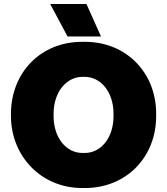

<svg xmlns="http://www.w3.org/2000/svg" viewBox="-20 -927 839 964"><path d="M319 -744H487L414 -907H232ZM35 -345C35 -144 186 17 392 17H407C615 17 764 -139 764 -343V-357C764 -561 615 -717 407 -717H392C183 -717 35 -561 35 -355ZM249 -345V-355C249 -468 316 -541 393 -541H406C484 -541 550 -468 550 -355V-345C550 -231 484 -159 406 -159H393C316 -159 249 -231 249 -345Z"/></svg>

Font: Fixel Display Black
Style: Regular
Weight: 900
Designer: AlfaBravo + MacPaw
Foundry: Kyrylo Tkachov, Marchela Mozhyna, Serhii Makarenko, Maria Weinstein, Zakhar Kryvoshyya
Version: Version 1.211